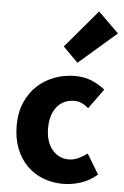

<svg xmlns="http://www.w3.org/2000/svg" viewBox="-57 -867 596 920"><g transform="rotate(5 240.5 -407.0)"><path d="M281 12Q229 12 184.5 -5.5Q140 -23 107 -56Q74 -89 55 -137.5Q36 -186 36 -248Q36 -310 57 -358.5Q78 -407 113.5 -440Q149 -473 196 -490.5Q243 -508 294 -508Q340 -508 375.5 -493Q411 -478 439 -455L370 -360Q335 -389 303 -389Q249 -389 218 -351Q187 -313 187 -248Q187 -183 218.5 -145Q250 -107 298 -107Q322 -107 344.5 -117.5Q367 -128 387 -143L445 -47Q408 -15 365 -1.5Q322 12 281 12ZM300 -572 228 -644 382 -826 481 -729Z"/></g></svg>

Font: Font
Style: ¶
Weight: 700
Designer: Paul D. Hunt
Foundry: Adobe Systems Incorporated
Version: Version 3.000